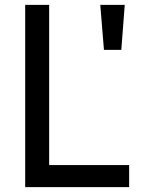

<svg xmlns="http://www.w3.org/2000/svg" viewBox="-20 -765 662 785"><path d="M83 0H508V-90H181V-745H83ZM405 -561H476L490 -745H390Z"/></svg>

Font: Plus Jakarta Sans Medium
Style: Regular
Weight: 500
Designer: Gumpita Rahayu
Foundry: Tokotype
Version: Version 2.004; ttfautohint (v1.8.3)